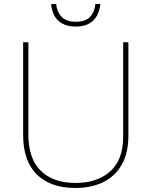

<svg xmlns="http://www.w3.org/2000/svg" viewBox="-20 -924 752 954"><path d="M618 -252Q618 -163 584.5 -105Q551 -47 492 -18.5Q433 10 355 10Q231 10 163 -57Q95 -124 95 -254V-714H121V-256Q121 -136 182.5 -75.5Q244 -15 356 -15Q463 -15 527.5 -72.5Q592 -130 592 -244V-714H618ZM479 -904Q465 -792 356 -792Q302 -792 270.5 -820.5Q239 -849 234 -904H259Q263 -864 286.5 -840Q310 -816 356 -816Q405 -816 427.5 -840Q450 -864 454 -904Z"/></svg>

Font: Noto Sans Bengali UI Thin
Style: Regular
Weight: 100
Designer: Jelle Bosma - Monotype Design Team
Foundry: Monotype Imaging Inc.
Version: Version 2.003; ttfautohint (v1.8.4.7-5d5b)